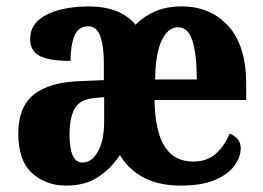

<svg xmlns="http://www.w3.org/2000/svg" viewBox="-20 -569 822 599"><path d="M186 10Q123 10 80 -29Q37 -68 37 -153Q37 -235 85.5 -274Q134 -313 232 -316L304 -319V-374Q304 -424 293 -455.5Q282 -487 255 -487Q224 -487 212 -456.5Q200 -426 200 -379Q132 -379 103 -395Q74 -411 74 -447Q74 -483 99.5 -505.5Q125 -528 166.5 -538.5Q208 -549 256 -549Q355 -549 403 -492Q428 -518 464 -533.5Q500 -549 547 -549Q637 -549 692.5 -487.5Q748 -426 748 -308V-257H462Q464 -158 494 -111.5Q524 -65 582 -65Q626 -65 653.5 -89.5Q681 -114 696 -152Q711 -147 721 -135.5Q731 -124 731 -107Q731 -80 712 -53Q693 -26 651.5 -8Q610 10 543 10Q413 10 354 -85Q326 -43 286 -16.5Q246 10 186 10ZM594 -321Q594 -398 580.5 -441Q567 -484 536 -484Q504 -484 484.5 -443Q465 -402 464 -321ZM237 -62Q267 -62 286 -97Q305 -132 305 -191V-266L273 -263Q230 -259 213.5 -231Q197 -203 197 -149Q197 -62 237 -62Z"/></svg>

Font: Noto Serif Hebrew Condensed ExtraBold
Style: Regular
Weight: 800
Width: 3
Designer: Monotype Design Team
Foundry: Monotype Imaging Inc.
Version: Version 2.004; ttfautohint (v1.8.4.7-5d5b)